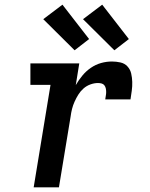

<svg xmlns="http://www.w3.org/2000/svg" viewBox="-20 -801 640 821"><path d="M124 0 196 -438H110V-530H319L304 -437Q316 -458 332 -477.5Q348 -497 368.5 -511Q389 -525 412 -531.5Q435 -538 459 -538Q477 -538 495 -534Q513 -530 525 -517Q537 -504 541 -486.5Q545 -469 545.5 -450.5Q546 -432 543.5 -413.5Q541 -395 538 -376H430Q431 -384 432.5 -392Q434 -400 434 -407.5Q434 -415 432.5 -422.5Q431 -430 426.5 -436Q422 -442 414.5 -444Q407 -446 399 -446Q383 -446 366.5 -440Q350 -434 337 -422.5Q324 -411 315 -396.5Q306 -382 299 -366.5Q292 -351 288 -335Q284 -319 282 -303L232 0ZM469 -586 335 -719 417 -781 531 -634ZM299 -586 165 -719 247 -781 361 -634Z"/></svg>

Font: Iosevka Slab Semibold Extended
Style: Italic
Weight: 600
Width: 7
Italic angle: -9°
Monospace: yes
Designer: Belleve Invis
Foundry: Belleve Invis
Version: Version 11.1.0; ttfautohint (v1.8.3)